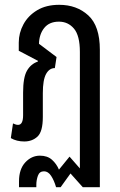

<svg xmlns="http://www.w3.org/2000/svg" viewBox="-20 -578 499 798"><path d="M59 200V176Q59 125 85 97Q111 69 146 69Q177 69 196 86Q215 103 225 127L269 73L312 122V-362Q312 -430 287.5 -459Q263 -488 225 -488Q185 -488 164 -462Q143 -436 142 -396L215 -341L208 -295Q185 -295 171.5 -270.5Q158 -246 158 -191V-92Q158 -31 136 -10.5Q114 10 81 10Q49 10 25 -4L34 -65Q39 -63 44 -61Q49 -59 55 -59Q76 -59 76 -99V-193Q76 -256 92 -284Q108 -312 137 -322L138 -325L58 -367V-401Q58 -441 77.5 -477Q97 -513 134.5 -535.5Q172 -558 226 -558Q299 -558 347 -514Q395 -470 395 -371V200H324L273 143L232 200H213Q205 172 192.5 153Q180 134 163 134Q144 134 137.5 152.5Q131 171 131 190V200Z"/></svg>

Font: Noto Sans Thai ExtCond
Style: Regular
Weight: 400
Width: 2
Designer: Monotype Design Team
Foundry: Monotype Imaging Inc.
Version: Version 2.002; ttfautohint (v1.8.4.7-5d5b)